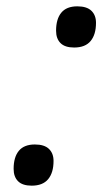

<svg xmlns="http://www.w3.org/2000/svg" viewBox="-20 -552 353 606"><path d="M80 34Q51 34 37 20Q23 6 23 -19Q23 -56 39.5 -76Q56 -96 90 -96Q120 -96 134.5 -82Q149 -68 149 -44Q149 -7 132 13.5Q115 34 80 34ZM214 -402Q185 -402 171 -416Q157 -430 157 -455Q157 -492 173.5 -512Q190 -532 224 -532Q254 -532 268.5 -518Q283 -504 283 -480Q283 -443 266 -422.5Q249 -402 214 -402Z"/></svg>

Font: Playwrite AU TAS
Style: Regular
Weight: 400
Designer: Veronika Burian, José Scaglione
Foundry: TypeTogether
Version: Version 1.002